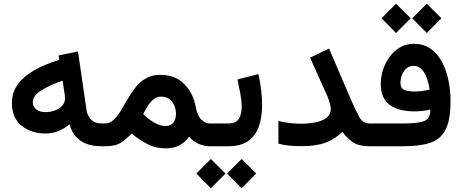

<svg xmlns="http://www.w3.org/2000/svg" viewBox="-20 -780 2466 1024"><path d="M521.5 0Q383.3 0 350.6 -117.2Q293 -67.9 223.1 -67.9Q146.5 -67.9 95 -109.6Q43.5 -151.4 43.5 -230Q43.5 -288.6 76.4 -332.3Q109.4 -376 166.5 -407.5Q223.6 -439 295.9 -460.9L292.5 -484.4L396 -505.4L440.9 -196.8Q445.8 -162.6 465.8 -142.1Q485.8 -121.6 523.4 -121.6H538.6V0ZM326.7 -255.9Q326.7 -262.7 325.7 -270.8Q324.7 -278.8 323.2 -287.6L313.5 -350.1Q245.6 -326.2 200.2 -297.9Q154.8 -269.5 154.8 -234.9Q154.8 -210.4 173.3 -196.3Q191.9 -182.1 222.7 -182.1Q247.6 -182.1 271.5 -190.4Q295.4 -198.7 311 -215.3Q326.7 -231.9 326.7 -255.9Z M540.5 0H519L519.5 -121.6H538.1Q565.4 -121.6 585.7 -140.4Q606 -159.2 623.8 -188.7Q641.6 -218.3 660.4 -251.2Q679.2 -284.2 702.6 -313.7Q726.1 -343.3 758.1 -362.1Q790 -380.9 834.5 -380.9Q914.6 -380.9 962.4 -332Q1010.3 -283.2 1023.4 -211.9Q1032.7 -163.6 1053.2 -142.6Q1073.7 -121.6 1099.1 -121.6H1111.8V0H1098.6Q1067.4 0 1037.4 -13.7Q1007.3 -27.3 988.8 -50.8Q965.8 -20 935.8 -4.4Q905.8 11.2 861.3 11.2Q811 11.2 768.3 -10.5Q725.6 -32.2 682.1 -67.9Q653.8 -38.1 624.5 -19Q595.2 0 540.5 0ZM837.9 -264.6Q816.4 -264.6 798.6 -250Q780.8 -235.4 767.3 -213.9Q753.9 -192.4 743.7 -171.4Q759.3 -156.2 773.9 -145.3Q788.6 -134.3 801.8 -126.5Q819.3 -116.7 834.5 -112.3Q849.6 -107.9 861.3 -107.9Q891.6 -107.9 905 -126.5Q918.5 -145 918.5 -173.3Q918.5 -211.9 897 -238.3Q875.5 -264.6 837.9 -264.6Z M1196.8 0H1091.3V-121.6H1196.8Q1238.8 -121.6 1253.9 -146.5Q1269 -171.4 1269 -210Q1269 -242.7 1261.7 -281Q1254.4 -319.3 1246.6 -356.4L1358.4 -384.8Q1367.7 -341.8 1372.8 -299.6Q1377.9 -257.3 1377.9 -218.8Q1377.9 -156.2 1361.1 -106.7Q1344.2 -57.1 1304.7 -28.6Q1265.1 0 1196.8 0ZM1268.6 67.9 1346.2 145.5 1268.6 224.1 1190.9 145.5ZM1104.5 67.9 1182.6 145.5 1104.5 224.1 1027.3 145.5Z M1744.1 -198.2Q1744.1 -210.9 1738.5 -231Q1732.9 -251 1726.6 -265.6L1633.8 -472.2L1734.9 -521L1852.1 -248Q1878.4 -187 1897.2 -154.3Q1916 -121.6 1950.2 -121.6H1970.7V0H1950.2Q1894 0 1862.8 -21Q1831.5 -42 1805.7 -77.6Q1770 -39.6 1718.3 -20Q1666.5 -0.5 1590.8 -0.5Q1551.3 -0.5 1522.5 -3.4Q1493.7 -6.3 1464.8 -13.7V-134.8Q1495.1 -127.4 1525.6 -123.8Q1556.2 -120.1 1583.5 -120.1Q1628.4 -120.1 1664.8 -127.9Q1701.2 -135.7 1722.7 -152.8Q1744.1 -169.9 1744.1 -198.2Z M2256.3 -760.3 2334 -682.6 2256.3 -604 2178.7 -682.6ZM2092.3 -760.3 2170.4 -682.6 2092.3 -604 2015.1 -682.6ZM2136.7 -121.6Q2206.5 -121.6 2240.7 -133.8Q2274.9 -146 2275.4 -195.8Q2234.9 -186 2189.9 -186Q2105 -186 2057.9 -221.2Q2010.7 -256.3 2010.7 -332.5Q2010.7 -370.1 2022.9 -408Q2035.2 -445.8 2057.9 -477.1Q2080.6 -508.3 2113.3 -527.3Q2146 -546.4 2187 -546.4Q2238.8 -546.4 2275.9 -520.5Q2313 -494.6 2336.7 -450.7Q2360.4 -406.7 2371.6 -352.3Q2382.8 -297.9 2382.8 -240.7Q2382.8 -140.6 2356.7 -88.9Q2330.6 -37.1 2275.1 -18.6Q2219.7 0 2130.9 0H1951.2V-121.6ZM2191.4 -292Q2230 -292 2271.5 -302.7Q2267.6 -330.6 2257.8 -359.6Q2248 -388.7 2230.7 -408.7Q2213.4 -428.7 2186 -428.7Q2162.1 -428.7 2146.5 -414.3Q2130.9 -399.9 2123.3 -378.9Q2115.7 -357.9 2115.7 -337.4Q2115.7 -309.1 2136.5 -300.5Q2157.2 -292 2191.4 -292Z"/></svg>

Font: Vazirmatn UI SemiBold
Style: Regular
Weight: 600
Designer: Saber Rastikerdar
Foundry: Saber Rastikerdar
Version: Version 33.003